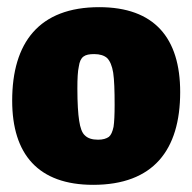

<svg xmlns="http://www.w3.org/2000/svg" viewBox="-20 -504 537 536"><path d="M257 -484C89 -484 14 -385 14 -223C14 -73 87 12 240 12C408 12 483 -85 483 -247C483 -398 411 -484 257 -484ZM243 -353C259 -353 271 -349 279 -342C287 -334 293 -320 296 -301C299 -281 300 -251 300 -211C300 -184 299 -163 297 -150C294 -136 290 -127 284 -122C277 -117 267 -114 254 -114C237 -114 225 -118 217 -126C209 -133 204 -147 201 -167C198 -186 196 -216 196 -257C196 -284 197 -305 200 -318C204 -346 216 -353 243 -353Z"/></svg>

Font: Luna Sans Black
Style: Regular
Weight: 900
Designer: Juan Pablo del Peral
Foundry: Huerta Tipografica
Version: Version 2.001; ttfautohint (v1.5)